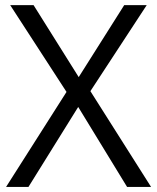

<svg xmlns="http://www.w3.org/2000/svg" viewBox="-20 -734 617 754"><path d="M573.2 0H479L287.1 -314L91.8 0H3.9L241.2 -373L20 -713.9H111.8L289.1 -431.2L467.8 -713.9H556.2L335 -376Z"/></svg>

Font: Open Sans ACDW
Style: acdw
Weight: 400
Foundry: Ascender Corporation
Version: Version 1.10